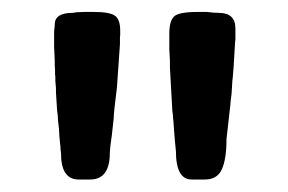

<svg xmlns="http://www.w3.org/2000/svg" viewBox="-20 -734 472 315"><path d="M133.8 -714.4Q160.6 -714.4 168.9 -708Q177.2 -701.7 177.2 -684.1V-676.8L176.8 -672.9V-661.6L171.9 -591.3Q166.5 -548.3 166.5 -539.6L163.6 -513.2L161.6 -498.5Q160.2 -487.3 160.2 -483.4Q160.2 -439.5 127.9 -439.5H108.9Q80.1 -439.5 80.1 -482.4Q79.1 -490.2 79.1 -493.7L77.6 -508.3L76.7 -522.9Q74.7 -538.6 74.7 -545.4L74.2 -548.8L73.7 -552.7L71.8 -582.5V-589.8L70.8 -601.1V-608.4L70.3 -612.3V-619.6L69.8 -627.4V-634.8L68.8 -656.7V-683.1Q69.8 -689.9 69.8 -693.8Q69.8 -712.9 99.1 -712.9L102.5 -713.4L105.5 -713.9L118.2 -714.4ZM338.9 -712.9Q366.2 -712.9 366.2 -687.5V-668.9L365.7 -665L363.3 -624.5L361.8 -606L361.3 -602.1L359.9 -580.1Q357.9 -565.4 357.9 -561.5L351.6 -505.9Q351.6 -473.1 344 -456.3Q336.4 -439.5 316.4 -439.5H294.4Q268.6 -439.5 268.6 -486.3L267.1 -501L265.6 -519.5L264.6 -534.2Q263.7 -541 263.7 -545.4L263.2 -548.8L262.7 -552.7L258.8 -623V-634.3L257.8 -652.8V-679.2Q257.8 -699.2 265.4 -706.8Q272.9 -714.4 304.2 -714.4H319.8Q330.1 -712.9 338.9 -712.9Z"/></svg>

Font: Averia Sans
Style: Bold
Weight: 700
Version: Version 1.0